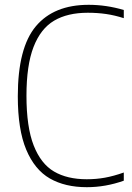

<svg xmlns="http://www.w3.org/2000/svg" viewBox="-20 -769 548 798"><path d="M54 -369Q54 -570.5 129 -659.8Q204 -749 348.5 -749Q421.5 -749 494.5 -727.5V-693.5Q457 -705.5 420.8 -710.8Q384.5 -716 345 -716Q260.5 -716 204.8 -683Q149 -650 119.5 -574Q90 -498 90 -371Q90 -241 120 -164.5Q150 -88 204.8 -56Q259.5 -24 340.5 -24Q380 -24 416 -30.5Q452 -37 494.5 -52V-18Q418.5 9 341 9Q250.5 9 187.2 -27.2Q124 -63.5 89 -147Q54 -230.5 54 -369Z"/></svg>

Font: Encode Sans Semi Condensed Thin
Style: Regular
Weight: 250
Width: 4
Designer: Multiple Designers
Foundry: Impallari Type
Version: Version 2.000